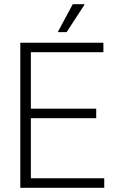

<svg xmlns="http://www.w3.org/2000/svg" viewBox="-20 -888 550 908"><path d="M76 0V-686H469V-641H126V-374H435V-329H126V-45H473V0ZM253 -736 324 -868H379V-865L295 -736Z"/></svg>

Font: Archivo Condensed Thin
Style: Regular
Weight: 250
Width: 3
Designer: Hector Gatti
Foundry: Omnibus-Type
Version: Version 2.001